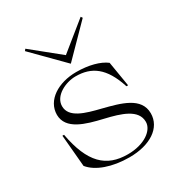

<svg xmlns="http://www.w3.org/2000/svg" viewBox="-181 -876 941 1010"><g transform="rotate(-30 289.5 -370.5)"><path d="M312 14C438 14 524 -43 524 -131C524 -228 416 -255 314 -281C224 -303 138 -327 138 -396C138 -459 217 -497 278 -497C374 -497 441 -452 484 -318H494L469 -469C431 -498 367 -515 292 -515C183 -515 92 -459 92 -370C93 -281 197 -252 296 -229C390 -207 479 -180 479 -105C479 -54 414 -4 312 -4C182 -4 106 -75 72 -261H62L79 -68C120 -17 207 14 312 14ZM114 -745 290 -567 465 -745 458 -755 290 -619 122 -755Z"/></g></svg>

Font: Sprat Light
Style: Regular
Weight: 300
Designer: Ethan Nakache
Foundry: Collletttivo
Version: Version 2.000;Glyphs 3.2 (3217)